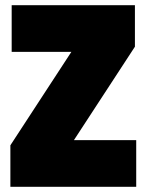

<svg xmlns="http://www.w3.org/2000/svg" viewBox="-20 -720 565 740"><path d="M20 0V-160L255 -520H25V-700H500V-540L265 -180H505V0Z"/></svg>

Font: Tektur SemiCondensed Black
Style: Regular
Weight: 900
Width: 4
Designer: Adam Jagosz
Foundry: Adam Jagosz
Version: Version 1.005;gftools[0.9.30]